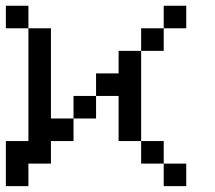

<svg xmlns="http://www.w3.org/2000/svg" viewBox="-20 -635 732 655"><path d="M0 0V-153.8H76.9V-538.5H153.8V-230.8H230.8V-307.7H307.7V-384.6H384.6V-461.5H461.5V-538.5H538.5V-461.5H461.5V-384.6V-153.8H384.6V-307.7H307.7V-230.8H230.8V-153.8H153.8V-76.9H76.9V0ZM0 -615.4H76.9V-538.5H0ZM538.5 -538.5V-615.4H615.4V-538.5ZM538.5 0V-76.9H615.4V0ZM538.5 -76.9H461.5V-153.8H538.5Z"/></svg>

Font: Mintsoda - Lime Green 13x16
Style: Regular
Weight: 400
Designer: Mintsoda-15
Version: Version 1.0